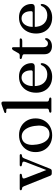

<svg xmlns="http://www.w3.org/2000/svg" viewBox="1002 -1780 789 2834"><g transform="rotate(-90 1397.0 -363.5)"><path d="M288.5 5.5H253Q240.5 5.5 232 -0.8Q223.5 -7 218.5 -20L68 -397Q60 -416 54.2 -422.8Q48.5 -429.5 40 -431L21.5 -435Q12 -437.5 8.5 -441.5Q5 -445.5 5 -452Q5 -459.5 10.8 -463.5Q16.5 -467.5 26 -467.5H227.5Q248.5 -467.5 248.5 -452Q248.5 -445.5 244.5 -441.5Q240.5 -437.5 230.5 -435.5L209.5 -432Q184.5 -427.5 180 -416.5Q175.5 -405.5 186.5 -377L313 -51L290 -38.5L420.5 -376.5Q431.5 -405 426.8 -416.2Q422 -427.5 397.5 -432L376 -435.5Q366.5 -437.5 362.5 -441.5Q358.5 -445.5 358.5 -452Q358.5 -459.5 364 -463.5Q369.5 -467.5 379.5 -467.5H518Q527.5 -467.5 533.2 -463.5Q539 -459.5 539 -452Q539 -446 535.5 -441.8Q532 -437.5 521.5 -435.5L503 -432Q493.5 -430 486 -419.8Q478.5 -409.5 468.5 -383.5L322 -17.5Q316.5 -4 308 0.8Q299.5 5.5 288.5 5.5Z M819 -477.5Q891.5 -477.5 947.2 -446.5Q1003 -415.5 1034.5 -360Q1066 -304.5 1066 -232.5Q1066 -162 1034 -107Q1002 -52 945.8 -20.2Q889.5 11.5 815.5 11.5Q742.5 11.5 687 -19.8Q631.5 -51 600 -106.5Q568.5 -162 568.5 -233.5Q568.5 -304.5 600.2 -359.5Q632 -414.5 688.5 -446Q745 -477.5 819 -477.5ZM853.5 -29.5Q894.5 -35 920.8 -63.2Q947 -91.5 955.8 -139.5Q964.5 -187.5 954 -252.5Q943.5 -318 918.8 -361.2Q894 -404.5 858.8 -423.8Q823.5 -443 781 -437Q739.5 -431 713.5 -402.8Q687.5 -374.5 678.8 -326.8Q670 -279 680.5 -214Q691 -148.5 715.8 -105.2Q740.5 -62 775.8 -42.8Q811 -23.5 853.5 -29.5Z M1314.5 -712.5V-66.5Q1314.5 -53.5 1319.2 -46.8Q1324 -40 1334 -37.5L1357 -32.5Q1365.5 -30 1369.8 -26Q1374 -22 1374 -15.5Q1374 -8.5 1368.5 -4.2Q1363 0 1352 0H1171Q1160 0 1155 -4.2Q1150 -8.5 1150 -15.5Q1150 -21.5 1154 -25.8Q1158 -30 1166 -32.5L1190.5 -37.5Q1200 -40.5 1205 -46.8Q1210 -53 1210 -66V-643.5Q1210 -654.5 1206.2 -659.2Q1202.5 -664 1194.5 -665L1160 -666Q1152 -667.5 1148.5 -671Q1145 -674.5 1145 -680Q1145 -686 1149 -690Q1153 -694 1163.5 -697.5L1249 -727.5Q1264.5 -733 1273.8 -735.2Q1283 -737.5 1289.5 -737.5Q1302 -737.5 1308.2 -730.8Q1314.5 -724 1314.5 -712.5Z M1881.5 -290.5Q1881.5 -269 1868.8 -257.2Q1856 -245.5 1831 -245.5H1512V-276H1751Q1775 -276 1775 -297.5Q1775 -365 1746.2 -402.8Q1717.5 -440.5 1669.5 -440.5Q1631.5 -440.5 1602.8 -418.8Q1574 -397 1558 -357.2Q1542 -317.5 1542 -263.5Q1542 -163.5 1589.2 -112Q1636.5 -60.5 1713.5 -60.5Q1763 -60.5 1799.5 -83.2Q1836 -106 1850.5 -143.5Q1856.5 -151.5 1860.5 -154.5Q1864.5 -157.5 1869 -157.5Q1876 -157.5 1878.8 -152Q1881.5 -146.5 1881.5 -138.5Q1878 -97.5 1851.5 -63.2Q1825 -29 1780.8 -8.8Q1736.5 11.5 1680 11.5Q1610.5 11.5 1557.5 -17.8Q1504.5 -47 1474.8 -100.2Q1445 -153.5 1445 -225Q1445 -298 1474 -355Q1503 -412 1556.2 -445Q1609.5 -478 1683 -478Q1744 -478 1788.5 -454Q1833 -430 1857.2 -388Q1881.5 -346 1881.5 -290.5Z M1990.5 -428 1963 -435Q1951 -438 1946.5 -442.5Q1942 -447 1942 -452.5Q1942 -460 1947.2 -463.8Q1952.5 -467.5 1961 -467.5H1994Q2006.5 -467.5 2014.2 -471.8Q2022 -476 2028.5 -486.5L2070.5 -560.5Q2077.5 -571.5 2084.5 -576.5Q2091.5 -581.5 2099 -581.5Q2107.5 -581.5 2112 -576.5Q2116.5 -571.5 2116.5 -562V-122Q2116.5 -87.5 2130.8 -69.2Q2145 -51 2170.5 -51Q2188.5 -51 2198.5 -57Q2208.5 -63 2214.5 -71Q2220.5 -79 2225.8 -85.5Q2231 -92 2238.5 -93Q2244.5 -93 2247.8 -89.2Q2251 -85.5 2251 -77Q2250.5 -55 2235.2 -35.5Q2220 -16 2193.2 -3.8Q2166.5 8.5 2132 8.5Q2077 8.5 2044.8 -19.8Q2012.5 -48 2012.5 -106V-400.5Q2012.5 -412 2007.5 -418.2Q2002.5 -424.5 1990.5 -428ZM2070.5 -430V-467.5H2227Q2237 -467.5 2242 -464Q2247 -460.5 2247 -453Q2247 -443 2237 -436.5Q2227 -430 2205.5 -430Z M2755 -290.5Q2755 -269 2742.2 -257.2Q2729.5 -245.5 2704.5 -245.5H2385.5V-276H2624.5Q2648.5 -276 2648.5 -297.5Q2648.5 -365 2619.8 -402.8Q2591 -440.5 2543 -440.5Q2505 -440.5 2476.2 -418.8Q2447.5 -397 2431.5 -357.2Q2415.5 -317.5 2415.5 -263.5Q2415.5 -163.5 2462.8 -112Q2510 -60.5 2587 -60.5Q2636.5 -60.5 2673 -83.2Q2709.5 -106 2724 -143.5Q2730 -151.5 2734 -154.5Q2738 -157.5 2742.5 -157.5Q2749.5 -157.5 2752.2 -152Q2755 -146.5 2755 -138.5Q2751.5 -97.5 2725 -63.2Q2698.5 -29 2654.2 -8.8Q2610 11.5 2553.5 11.5Q2484 11.5 2431 -17.8Q2378 -47 2348.2 -100.2Q2318.5 -153.5 2318.5 -225Q2318.5 -298 2347.5 -355Q2376.5 -412 2429.8 -445Q2483 -478 2556.5 -478Q2617.5 -478 2662 -454Q2706.5 -430 2730.8 -388Q2755 -346 2755 -290.5Z"/></g></svg>

Font: Fraunces 24pt
Style: Regular
Weight: 400
Version: Version 1.000;[b76b70a41]